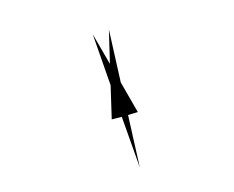

<svg xmlns="http://www.w3.org/2000/svg" viewBox="-76 -698 801 657"><g transform="rotate(20 324.5 -370.0)"><path d="M264.2 -464.4 220.7 -573.7 320.8 -417.5 410.2 -342.3 382.3 -321.3 481.9 -166 364.3 -308.1 335 -288.1 291.5 -396.5 174.3 -539.6Z"/></g></svg>

Font: Vazirmatn FD Medium
Style: Regular
Weight: 500
Designer: Saber Rastikerdar
Foundry: Saber Rastikerdar
Version: Version 33.003